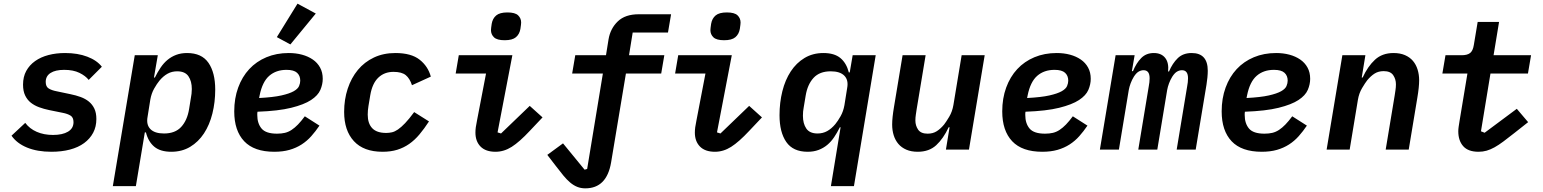

<svg xmlns="http://www.w3.org/2000/svg" viewBox="-20 -818 8440 1050"><path d="M261 12Q184 12 128 -11Q72 -34 43 -76L118 -146Q142 -114 181 -97Q220 -80 270 -80Q322 -80 352 -98Q382 -116 382 -150Q382 -176 365.5 -186Q349 -196 323 -201L249 -216Q220 -222 194 -231.5Q168 -241 148.5 -256.5Q129 -272 117.5 -296Q106 -320 106 -355Q106 -398 123.5 -430Q141 -462 172 -484Q203 -506 245 -517Q287 -528 336 -528Q405 -528 457.5 -508Q510 -488 537 -453L465 -381Q448 -403 414.5 -419.5Q381 -436 331 -436Q283 -436 256.5 -419Q230 -402 230 -370Q230 -344 246.5 -334Q263 -324 289 -319L365 -303Q395 -297 421 -287.5Q447 -278 466 -262.5Q485 -247 496 -224Q507 -201 507 -167Q507 -125 489.5 -92Q472 -59 440 -35.5Q408 -12 362.5 0Q317 12 261 12Z M717 -516H843L822 -394H827Q842 -424 858.5 -448.5Q875 -473 896 -490.5Q917 -508 943.5 -518Q970 -528 1003 -528Q1083 -528 1120 -474.5Q1157 -421 1157 -328Q1157 -259 1141.5 -197Q1126 -135 1095.5 -88.5Q1065 -42 1020 -15Q975 12 917 12Q857 12 824 -15.5Q791 -43 778 -94H772L723 200H597ZM877 -88Q938 -88 971 -124Q1004 -160 1014 -221L1024 -283Q1026 -292 1027.5 -305.5Q1029 -319 1029 -331Q1029 -374 1010.5 -401Q992 -428 949 -428Q920 -428 896.5 -415Q873 -402 852 -377Q838 -360 823 -333.5Q808 -307 802 -273L787 -179Q779 -136 802.5 -112Q826 -88 877 -88Z M1568 -575 1494 -615 1607 -798 1707 -744ZM1480 12Q1370 12 1315.5 -45.5Q1261 -103 1261 -209Q1261 -280 1282.5 -339Q1304 -398 1343 -440Q1382 -482 1437 -505Q1492 -528 1559 -528Q1598 -528 1631.5 -519Q1665 -510 1690.5 -492.5Q1716 -475 1730.5 -448.5Q1745 -422 1745 -387Q1745 -357 1732 -326.5Q1719 -296 1681 -271Q1643 -246 1572.5 -228.5Q1502 -211 1388 -207Q1387 -201 1387 -196.5Q1387 -192 1387 -189Q1387 -143 1410.5 -115Q1434 -87 1495 -87Q1519 -87 1538 -91.5Q1557 -96 1574.5 -107.5Q1592 -119 1609.5 -137Q1627 -155 1647 -182L1727 -131Q1706 -100 1682.5 -73.5Q1659 -47 1629.5 -28Q1600 -9 1563.5 1.5Q1527 12 1480 12ZM1547 -436Q1490 -436 1452.5 -403.5Q1415 -371 1400 -297L1397 -282Q1474 -286 1518.5 -296Q1563 -306 1586 -319Q1609 -332 1615.5 -347.5Q1622 -363 1622 -377Q1622 -404 1604.5 -420Q1587 -436 1547 -436Z M2072 12Q1969 12 1915.5 -46Q1862 -104 1862 -206Q1862 -274 1881.5 -333Q1901 -392 1937 -435.5Q1973 -479 2025 -503.5Q2077 -528 2142 -528Q2229 -528 2275 -491.5Q2321 -455 2336 -399L2233 -352Q2221 -389 2199 -407Q2177 -425 2132 -425Q2082 -425 2049 -393.5Q2016 -362 2005 -298L1995 -238Q1993 -227 1992 -214.5Q1991 -202 1991 -191Q1991 -143 2015.5 -117Q2040 -91 2092 -91Q2108 -91 2123.5 -94.5Q2139 -98 2156.5 -110Q2174 -122 2195.5 -144.5Q2217 -167 2245 -205L2326 -154Q2300 -114 2274 -83Q2248 -52 2218 -31Q2188 -10 2152.5 1Q2117 12 2072 12Z M2740 -598Q2698 -598 2681.5 -614Q2665 -630 2665 -653Q2665 -658 2666 -666Q2667 -674 2669 -688Q2674 -717 2693.5 -733.5Q2713 -750 2755 -750Q2797 -750 2813.5 -734Q2830 -718 2830 -695Q2830 -690 2829 -682Q2828 -674 2826 -660Q2821 -631 2801.5 -614.5Q2782 -598 2740 -598ZM2690 12Q2636 12 2608 -16.5Q2580 -45 2580 -93Q2580 -107 2582 -122Q2584 -137 2589 -161L2638 -416H2472L2489 -516H2782L2701 -94L2720 -88L2877 -239L2947 -176L2877 -102Q2821 -42 2778.5 -15Q2736 12 2690 12Z M3181 212Q3157 212 3137 204Q3117 196 3098.5 180.5Q3080 165 3061 142Q3042 119 3020 90L2973 29L3059 -34L3177 110L3191 106L3277 -416H3109L3126 -516H3294L3308 -603Q3318 -662 3358.5 -701Q3399 -740 3473 -740H3650L3633 -640H3440L3420 -516H3613L3596 -416H3403L3322 70Q3298 212 3181 212Z M3940 -598Q3898 -598 3881.5 -614Q3865 -630 3865 -653Q3865 -658 3866 -666Q3867 -674 3869 -688Q3874 -717 3893.5 -733.5Q3913 -750 3955 -750Q3997 -750 4013.5 -734Q4030 -718 4030 -695Q4030 -690 4029 -682Q4028 -674 4026 -660Q4021 -631 4001.5 -614.5Q3982 -598 3940 -598ZM3890 12Q3836 12 3808 -16.5Q3780 -45 3780 -93Q3780 -107 3782 -122Q3784 -137 3789 -161L3838 -416H3672L3689 -516H3982L3901 -94L3920 -88L4077 -239L4147 -176L4077 -102Q4021 -42 3978.5 -15Q3936 12 3890 12Z M4577 -122H4573Q4558 -92 4541.5 -67.5Q4525 -43 4504 -25.5Q4483 -8 4456.5 2Q4430 12 4397 12Q4317 12 4280 -41.5Q4243 -95 4243 -188Q4243 -257 4258.5 -319Q4274 -381 4304.5 -427.5Q4335 -474 4380 -501Q4425 -528 4483 -528Q4543 -528 4576 -500.5Q4609 -473 4622 -422H4627L4643 -516H4769L4650 200H4524ZM4451 -88Q4480 -88 4503.5 -101Q4527 -114 4548 -139Q4562 -156 4577 -182.5Q4592 -209 4598 -243L4613 -337Q4621 -380 4597.5 -404Q4574 -428 4523 -428Q4462 -428 4429 -392Q4396 -356 4386 -295L4375 -229Q4373 -220 4372 -208.5Q4371 -197 4371 -185Q4371 -142 4389.5 -115Q4408 -88 4451 -88Z M5173 -122H5168Q5139 -60 5100 -24Q5061 12 4999 12Q4963 12 4936.5 0.5Q4910 -11 4893 -31Q4876 -51 4867.5 -78Q4859 -105 4859 -137Q4859 -174 4869 -233L4916 -516H5042L4993 -221Q4991 -207 4988.5 -191Q4986 -175 4986 -159Q4986 -131 5001 -109Q5016 -87 5053 -87Q5082 -87 5103 -100.5Q5124 -114 5143 -137Q5154 -151 5171 -179.5Q5188 -208 5194 -244L5239 -516H5365L5279 0H5153Z M5680 12Q5570 12 5515.5 -45.5Q5461 -103 5461 -209Q5461 -280 5482.5 -339Q5504 -398 5543 -440Q5582 -482 5637 -505Q5692 -528 5759 -528Q5798 -528 5831.5 -519Q5865 -510 5890.5 -492.5Q5916 -475 5930.5 -448.5Q5945 -422 5945 -387Q5945 -357 5932 -326.5Q5919 -296 5881 -271Q5843 -246 5772.5 -228.5Q5702 -211 5588 -207Q5587 -201 5587 -196.5Q5587 -192 5587 -189Q5587 -143 5610.5 -115Q5634 -87 5695 -87Q5719 -87 5738 -91.5Q5757 -96 5774.5 -107.5Q5792 -119 5809.5 -137Q5827 -155 5847 -182L5927 -131Q5906 -100 5882.5 -73.5Q5859 -47 5829.5 -28Q5800 -9 5763.5 1.5Q5727 12 5680 12ZM5747 -436Q5690 -436 5652.5 -403.5Q5615 -371 5600 -297L5597 -282Q5674 -286 5718.5 -296Q5763 -306 5786 -319Q5809 -332 5815.5 -347.5Q5822 -363 5822 -377Q5822 -404 5804.5 -420Q5787 -436 5747 -436Z M5995 0 6081 -516H6185L6170 -429H6176Q6194 -473 6221 -500.5Q6248 -528 6290 -528Q6331 -528 6352 -501.5Q6373 -475 6368 -427H6373Q6392 -472 6421 -500Q6450 -528 6497 -528Q6585 -528 6585 -431Q6585 -415 6583 -394Q6581 -373 6578 -355L6519 0H6415L6472 -344Q6477 -369 6477 -390Q6477 -434 6444 -434Q6430 -434 6417 -426.5Q6404 -419 6391 -399Q6380 -381 6373 -362Q6366 -343 6363 -326L6309 0H6205L6262 -344Q6267 -369 6267 -390Q6267 -434 6234 -434Q6220 -434 6207 -426.5Q6194 -419 6181 -399Q6170 -381 6163 -362Q6156 -343 6153 -326L6099 0Z M6880 12Q6770 12 6715.5 -45.5Q6661 -103 6661 -209Q6661 -280 6682.5 -339Q6704 -398 6743 -440Q6782 -482 6837 -505Q6892 -528 6959 -528Q6998 -528 7031.5 -519Q7065 -510 7090.5 -492.5Q7116 -475 7130.5 -448.5Q7145 -422 7145 -387Q7145 -357 7132 -326.5Q7119 -296 7081 -271Q7043 -246 6972.5 -228.5Q6902 -211 6788 -207Q6787 -201 6787 -196.5Q6787 -192 6787 -189Q6787 -143 6810.5 -115Q6834 -87 6895 -87Q6919 -87 6938 -91.5Q6957 -96 6974.5 -107.5Q6992 -119 7009.5 -137Q7027 -155 7047 -182L7127 -131Q7106 -100 7082.5 -73.5Q7059 -47 7029.5 -28Q7000 -9 6963.5 1.5Q6927 12 6880 12ZM6947 -436Q6890 -436 6852.5 -403.5Q6815 -371 6800 -297L6797 -282Q6874 -286 6918.5 -296Q6963 -306 6986 -319Q7009 -332 7015.5 -347.5Q7022 -363 7022 -377Q7022 -404 7004.5 -420Q6987 -436 6947 -436Z M7235 0 7321 -516H7447L7427 -394H7432Q7460 -455 7499.5 -491.5Q7539 -528 7601 -528Q7637 -528 7663.5 -516.5Q7690 -505 7707 -485Q7724 -465 7732.5 -437.5Q7741 -410 7741 -379Q7741 -342 7731 -283L7684 0H7558L7607 -295Q7609 -309 7611.5 -325Q7614 -341 7614 -357Q7614 -385 7599 -407Q7584 -429 7547 -429Q7518 -429 7497 -415.5Q7476 -402 7457 -379Q7446 -365 7429 -336.5Q7412 -308 7406 -272L7361 0Z M8066 12Q8009 12 7982 -18.5Q7955 -49 7955 -100Q7955 -111 7957 -125Q7959 -139 7962 -157L8005 -416H7868L7885 -516H7974Q8004 -516 8019.5 -528Q8035 -540 8040 -572L8061 -698H8178L8148 -516H8353L8336 -416H8131L8079 -100L8099 -92L8275 -223L8337 -150L8261 -90Q8228 -64 8202 -44.5Q8176 -25 8153.5 -12.5Q8131 0 8110 6Q8089 12 8066 12Z"/></svg>

Font: IBM Plex Mono SemiBold
Style: Italic
Weight: 600
Italic angle: -9°
Monospace: yes
Designer: Mike Abbink, Paul van der Laan, Pieter van Rosmalen
Foundry: Bold Monday
Version: Version 2.3